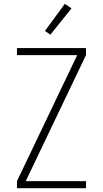

<svg xmlns="http://www.w3.org/2000/svg" viewBox="-20 -987 540 1007"><path d="M69 0V-37L385 -698H69V-735H431V-698L115 -37H431V0ZM244 -805 216 -825 320 -967 355 -943Z"/></svg>

Font: Iosevka Extralight
Style: Regular
Weight: 200
Monospace: yes
Designer: Belleve Invis
Foundry: Belleve Invis
Version: Version 32.0.1; ttfautohint (v1.8.4)